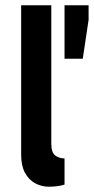

<svg xmlns="http://www.w3.org/2000/svg" viewBox="-20 -701 355 726"><path d="M165 5Q136 5 112 -8.5Q88 -22 74 -48.5Q60 -75 60 -116V-681H174V-157Q174 -124 189 -113Q204 -102 224 -102V-3Q212 1 196.5 3Q181 5 165 5ZM315 -681V-626L293 -479H224V-681Z"/></svg>

Font: Gabarito Medium
Style: Regular
Weight: 500
Designer: Leandro Assis / Alvaro Franca / Felipe Casaprima
Foundry: Naipe Foundry
Version: Version 1.000